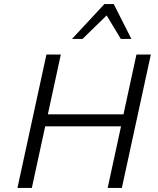

<svg xmlns="http://www.w3.org/2000/svg" viewBox="-20 -927 779 947"><path d="M577 -304H203L137 0H66L209 -658H280L216 -363H589L653 -658H724L581 0H511ZM495 -907H541L628 -735H576L506 -851L387 -735H335Z"/></svg>

Font: LXGW Bright GB
Style: Italic
Weight: 400
Italic angle: -12°
Designer: Christian Thalmann (Catharsis Fonts)
Foundry: LXGW / Christian Thalmann (Catharsis Fonts) / Fontworks Inc.
Version: Version 5.510